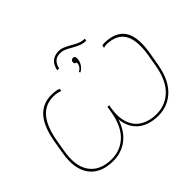

<svg xmlns="http://www.w3.org/2000/svg" viewBox="-186 -1212 1515 1515"><g transform="rotate(-45 571.5 -454.5)"><path d="M68 -327 85 -429Q112 -585 179.5 -652Q247 -719 357 -709Q389 -706 409 -698L405 -675Q398 -680 382.5 -684Q367 -688 354 -689Q253 -698 191 -632.5Q129 -567 104 -422L88 -329Q63 -185 114 -105Q165 -25 277 -15Q388 -5 465 -71Q542 -137 566 -277L575 -330H593L588 -298Q575 -212 595 -151Q615 -90 662.5 -56.5Q710 -23 781 -16Q894 -7 971 -75.5Q1048 -144 1073 -288L1089 -381Q1114 -526 1077 -600Q1040 -674 939 -683Q926 -685 909.5 -683.5Q893 -682 885 -678L889 -701Q908 -706 943 -703Q1053 -693 1095 -616.5Q1137 -540 1110 -384L1092 -282Q1066 -132 982.5 -59Q899 14 779 3Q677 -6 621 -67Q565 -128 564 -236H577Q546 -108 466 -47Q386 14 273 4Q194 -3 141.5 -43Q89 -83 69.5 -155Q50 -227 68 -327ZM613 -914Q638 -914 661 -904.5Q684 -895 716 -877Q749 -857 774.5 -847Q800 -837 829 -837L826 -818Q793 -818 768 -828Q743 -838 707 -858Q677 -876 655 -885Q633 -894 607 -894Q571 -894 548.5 -872Q526 -850 520 -814H499Q508 -865 538 -889.5Q568 -914 613 -914ZM651 -749Q640 -750 634.5 -757Q629 -764 631 -775Q632 -785 639.5 -791Q647 -797 658 -796Q670 -795 674.5 -783Q679 -771 675 -753Q670 -727 654.5 -706Q639 -685 616 -673L610 -684Q630 -694 641 -711.5Q652 -729 651 -749Z"/></g></svg>

Font: Fixel Italic Variable Display Thin
Style: Italic
Weight: 100
Italic angle: -10°
Designer: AlfaBravo + MacPaw
Foundry: Kyrylo Tkachov, Marchela Mozhyna, Serhii Makarenko, Maria Weinstein, Zakhar Kryvoshyya
Version: Version 1.210;Glyphs 3.2 (3217)